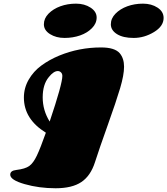

<svg xmlns="http://www.w3.org/2000/svg" viewBox="-20 -1006 903 1036"><path d="M227.5 -290Q108.9 -363.3 108.9 -479.5Q108.9 -531.2 134.8 -576.2Q160.6 -621.1 203.1 -652.3Q245.6 -683.6 299.8 -706.1Q406.7 -750 525.4 -750Q599.1 -750 626 -718.8Q649.4 -690.9 649.4 -646.2Q649.4 -601.6 628.2 -530Q606.9 -458.5 561.3 -330.8Q515.6 -203.1 492.2 -130.1Q468.8 -57.1 418.9 -23.7Q369.1 9.8 280 9.8Q190.9 9.8 113 -12.5Q35.2 -34.7 35.2 -63.5Q35.2 -85.4 67.9 -88.9Q116.2 -94.7 137.9 -110.4Q159.7 -126 178.7 -166Q197.8 -206.1 227.5 -290ZM316.4 -596.2Q316.4 -607.9 309.3 -615.2Q302.2 -622.6 291.5 -622.6Q280.8 -622.6 268.6 -614.5Q256.3 -606.4 243.2 -589.8Q210.4 -550.3 210.4 -480.5Q210.4 -410.6 248 -350.1Q316.4 -553.2 316.4 -596.2ZM476.1 -854Q451.2 -828.6 412.4 -814.9Q373.5 -801.3 328.1 -801.3Q282.7 -801.3 249.8 -822Q216.8 -842.8 216.8 -874.8Q216.8 -906.7 241.9 -932.4Q267.1 -958 305.9 -972.2Q344.7 -986.3 390.4 -986.3Q436 -986.3 468.8 -964.8Q501.5 -943.4 501.5 -911.4Q501.5 -879.4 476.1 -854ZM862.8 -909.2Q862.8 -864.3 810.5 -832.8Q758.3 -801.3 701.2 -801.3Q644 -801.3 611.1 -822Q578.1 -842.8 578.1 -874.8Q578.1 -906.7 603.3 -932.4Q628.4 -958 667.2 -972.2Q706.1 -986.3 751.7 -986.3Q797.4 -986.3 830.1 -964.8Q862.8 -943.4 862.8 -909.2Z"/></svg>

Font: Sonsie One
Style: Regular
Weight: 400
Designer: Riccardo De Franceschi
Foundry: Sorkin Type Co
Version: Version 1.003